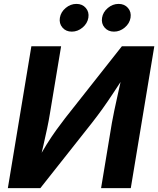

<svg xmlns="http://www.w3.org/2000/svg" viewBox="-20 -965 812 985"><path d="M651 0H498.6L554 -334.4Q558.2 -359.2 566.4 -398.1Q574.6 -436.9 585.4 -485.4Q596.2 -534 608.2 -587.5H626.9Q587.6 -527.6 559.1 -484.5Q530.5 -441.3 505.4 -406.2Q480.2 -371 451.1 -333.9L187.1 0H20.3L140.9 -727.5H293.5L235.4 -378.3Q230.7 -348.1 221.8 -306Q212.9 -263.9 202.5 -218.6Q192.1 -173.4 182.2 -132.9H166.9Q194.1 -183.7 219.6 -224.5Q245.2 -265.2 269 -298.3Q292.9 -331.3 314.5 -359.2L605.2 -727.5H771.6ZM564.7 -802.7Q534.5 -802.7 516.6 -823.6Q498.8 -844.5 503.6 -873.9Q508.4 -903.4 533.3 -924.2Q558.2 -945 588.5 -945Q618.7 -945 636.6 -924.2Q654.5 -903.4 649.7 -873.9Q644.8 -844.5 619.9 -823.6Q594.9 -802.7 564.7 -802.7ZM348.3 -802.7Q318.1 -802.7 300.3 -823.6Q282.4 -844.5 287.2 -873.9Q292.1 -903.4 317 -924.2Q341.9 -945 372.1 -945Q402.4 -945 420.2 -924.2Q438.1 -903.4 433.3 -873.9Q428.4 -844.5 403.5 -823.6Q378.5 -802.7 348.3 -802.7Z"/></svg>

Font: Adwaita Sans
Style: Italic
Weight: 400
Italic angle: -9.39999°
Designer: Rasmus Andersson
Foundry: rsms
Version: Version 4.001;git-9221beed3